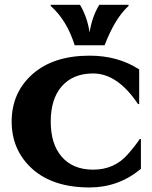

<svg xmlns="http://www.w3.org/2000/svg" viewBox="-20 -782 644 811"><path d="M358.4 9.8Q203.6 9.8 116.2 -68.8Q29.3 -147.5 29.3 -268.6Q29.3 -390.6 117.2 -468.8Q205.6 -546.9 358.4 -546.9Q478.5 -546.9 567.9 -488.8V-342.3H563Q476.6 -471.7 373.5 -471.7Q287.1 -471.7 239.7 -416Q194.3 -362.8 194.3 -268.6Q194.3 -174.3 239.7 -121.1Q287.1 -65.4 373.5 -65.4Q462.9 -65.4 519 -129.4Q552.2 -167 570.3 -194.8H575.2V-68.8Q480.5 9.8 358.4 9.8ZM194.3 -761.7H317.9Q348.6 -710.4 358.4 -645Q368.7 -711.4 399.4 -761.7H522.9V-756.8Q465.3 -704.6 421.9 -590.8H295.4Q262.7 -695.8 194.3 -756.8Z"/></svg>

Font: Classica
Style: Bold
Weight: 700
Designer: Wojciech Kalinowski "wmk69" (wmk69@o2.pl)
Foundry: Wojciech Kalinowski "wmk69" (wmk69@o2.pl)
Version: Version 2.1.1; 2021-05-14